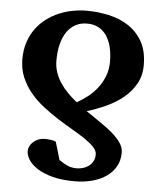

<svg xmlns="http://www.w3.org/2000/svg" viewBox="-53 -546 705 845"><g transform="rotate(5 299.0 -124.0)"><path d="M182.1 -270Q182.1 -242.2 190.4 -218Q198.7 -193.8 212.9 -172.4Q227.1 -150.9 246.1 -131.6Q265.1 -112.3 287.1 -94.7Q311 -107.9 334.5 -126.2Q357.9 -144.5 376.5 -168.5Q395 -192.4 406.2 -221.4Q417.5 -250.5 417.5 -284.2Q417.5 -320.8 410.2 -350.3Q402.8 -379.9 388.4 -400.6Q374 -421.4 352.5 -432.6Q331.1 -443.8 303.2 -443.8Q273.4 -443.8 251 -431.4Q228.5 -418.9 213.1 -396.2Q197.8 -373.5 189.9 -341.6Q182.1 -309.6 182.1 -270ZM32.2 -263.2Q32.2 -304.7 43.5 -338.4Q54.7 -372.1 74 -398.4Q93.3 -424.8 118.9 -444.1Q144.5 -463.4 173.8 -475.8Q203.1 -488.3 234.4 -494.1Q265.6 -500 295.4 -500Q344.7 -500 393.3 -489.5Q441.9 -479 480.5 -454.1Q519 -429.2 543 -387.5Q566.9 -345.7 566.9 -283.2Q566.9 -236.3 546.6 -200.4Q526.4 -164.6 493.7 -137.7Q460.9 -110.8 419.2 -91.8Q377.4 -72.8 334.5 -59.6Q365.7 -37.6 396 -17.3Q426.3 2.9 450.2 23.2Q474.1 43.5 489 64.5Q503.9 85.4 503.9 108.9Q503.9 143.6 488.8 170.2Q473.6 196.8 447.3 215.1Q420.9 233.4 385 242.9Q349.1 252.4 307.6 252.4Q251 252.4 210 241.5Q168.9 230.5 142.6 213.4Q116.2 196.3 103.5 176.3Q90.8 156.2 90.8 137.7Q90.8 127.4 95.7 116.9Q100.6 106.4 110.1 97.7Q119.6 88.9 132.8 83.5Q146 78.1 163.1 78.1Q166.5 78.1 173.1 78.6Q179.7 79.1 186.8 79.8Q193.8 80.6 200.4 82.3Q207 84 210.4 85.9L233.9 165Q255.9 180.7 273.7 187.7Q291.5 194.8 311 194.8Q326.2 194.8 340.3 190.7Q354.5 186.5 365.7 178Q377 169.4 383.8 156.7Q390.6 144 390.6 127Q390.6 110.4 375.2 94.2Q359.9 78.1 334.7 61Q309.6 43.9 277.3 25.4Q245.1 6.8 211.4 -14.6Q177.7 -36.1 145.5 -61.3Q113.3 -86.4 88.1 -116.7Q63 -147 47.6 -183.3Q32.2 -219.7 32.2 -263.2Z"/></g></svg>

Font: Charis SIL Phon
Style: Bold
Weight: 700
Foundry: SIL International
Version: Version 5.000